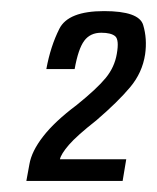

<svg xmlns="http://www.w3.org/2000/svg" viewBox="-20 -701 283 346"><path d="M27.5 -375 33 -405Q37 -428.5 57.8 -455.2Q78.5 -482 118.5 -512Q154.5 -541 170.5 -560.5Q186.5 -580 190.5 -604Q195 -629.5 187.5 -635.8Q180 -642 162.5 -642Q142.5 -642 131.8 -627.5Q121 -613 114.5 -576.5H63.5Q71 -617.5 87 -649.2Q103 -681 167.5 -681Q230.5 -681 238 -656Q245.5 -631 241.5 -603Q236.5 -570 214.5 -543.8Q192.5 -517.5 153.5 -484Q118.5 -456.5 104.2 -440Q90 -423.5 88 -414H207.5L201 -375Z"/></svg>

Font: Anybody Condensed Medium
Style: Italic
Weight: 500
Width: 3
Italic angle: -10°
Designer: Tyler Finck
Foundry: Etcetera Type Company
Version: Version 1.010; ttfautohint (v1.8.3) -l 8 -r 50 -G 200 -x 14 